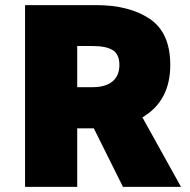

<svg xmlns="http://www.w3.org/2000/svg" viewBox="-20 -731 742 751"><path d="M78 -711H356Q486 -711 566 -657Q646 -603 646 -477Q646 -336 537 -272L688 0H461L347 -229H282V0H78ZM447 -477Q447 -518 421.5 -534.5Q396 -551 342 -551H282V-390H342Q393 -390 420 -412.5Q447 -435 447 -477Z"/></svg>

Font: Nebula Sans Black
Style: Regular
Weight: 900
Designer: Paul D. Hunt for Adobe (as Source Sans)
Foundry: Nebula Entertainment & Broadcasting LLC
Version: Version 1.010